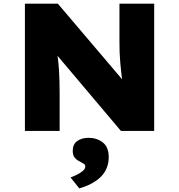

<svg xmlns="http://www.w3.org/2000/svg" viewBox="-20 -720 984 1056"><path d="M117 0V-700H298L694 -234L657 -244Q651 -283 647.5 -315Q644 -347 641.5 -375Q639 -403 638 -430Q637 -457 637 -487Q637 -517 637 -553V-700H828V0H645L223 -500L288 -483Q291 -453 294.5 -428.5Q298 -404 300.5 -381Q303 -358 304.5 -333.5Q306 -309 307 -278Q308 -247 308 -208V0ZM416 316 368 256Q382 251 401 242Q420 233 434.5 221Q449 209 449 196Q449 186 442 181.5Q435 177 422 170Q401 160 390.5 146.5Q380 133 380 110Q380 73 405 55.5Q430 38 467 38Q513 38 545.5 63.5Q578 89 578 144Q578 177 566.5 205Q555 233 533 254Q511 275 481.5 290.5Q452 306 416 316Z"/></svg>

Font: Lexend Exa ExtraBold
Style: Regular
Weight: 800
Designer: Bonnie Shaver-Troup, Thomas Jockin
Foundry: Lexend
Version: Version 1.007